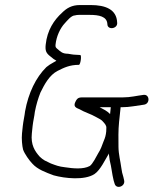

<svg xmlns="http://www.w3.org/2000/svg" viewBox="-20 -693 627 761"><path d="M70.3 -193.5C68.7 -178 68.7 -178 67.2 -164C65 -143.2 67.8 -114.1 71.5 -100C77.4 -83.1 95.9 -57 108.6 -44C128.8 -21.5 161.3 -9.7 192.8 2C237.9 14.4 315 22.4 354.3 -3C377.6 -18.5 396.9 -60.1 411.9 -85C411.8 -84 411.8 -84 411.6 -82C412.7 -73.3 413.8 -65 415 -57C422.3 -28.7 423.7 -4.3 430.6 23L434.3 35C440.8 59 478.5 45.9 471.8 21L469.1 9C464.6 -5.2 462.7 -13.6 460.9 -27.5C457.5 -53.7 449.8 -81.6 449.6 -111C449.4 -141.5 448.5 -176.5 451.9 -209L458.1 -268H463.1C495 -268 520.6 -274.4 550.1 -278C576.1 -281.2 573.5 -320 549.2 -317C521.1 -313.5 497.4 -307 467.2 -307H318.2C294.7 -307 287.6 -308.6 278.2 -288C269.9 -269.8 282.3 -265.4 295.3 -260C314.9 -248.1 340.2 -241.3 361 -229C371.9 -223.2 383.1 -218.3 389.9 -209C395.1 -203.2 402.4 -195 401.5 -186C401.7 -181.3 401.5 -176.7 401 -172C399.5 -157.1 396.9 -147.5 391 -134C384 -115 379.1 -100.7 368.9 -85C362.7 -74 346.9 -42 335.7 -35C309.9 -21.1 269.7 -25.2 238.1 -30C213.2 -32.7 201 -37.9 181.7 -45L157 -57C150.1 -61 143.6 -66 137.5 -72C117.7 -94.1 101.5 -119.1 106.2 -164C107.7 -178 107.7 -178 109.2 -193C111.3 -212.8 116.4 -232.6 118.2 -250C123.7 -278.2 130.8 -302.1 140.2 -326C156.8 -360 176.2 -395.5 208.2 -412C233.7 -425 256.6 -436 292.7 -436C299.1 -436 304.7 -475 297.8 -475C292.5 -475 286.8 -475.3 280.9 -476C268.9 -476 258.9 -478.8 249.3 -480C227 -480 220.7 -488 206.4 -500C201 -504.7 199.2 -507.2 200.1 -516C203.6 -549.6 218.9 -581.8 237 -601C245.1 -609.5 262.2 -632 277.2 -632C282 -633.3 287.1 -634 292.5 -634H335.5C371.8 -634 404.4 -628.2 405.6 -597C406.1 -572.3 448 -578.7 444.3 -604C442.3 -655.6 398.2 -673 339.5 -673H296.5C264.8 -673 244.5 -660.9 226.4 -643C194.1 -613.7 167.1 -573.5 161.1 -516C158.6 -492.4 162.5 -482.3 180.2 -469C189.3 -461 196.8 -455.7 202.5 -453C202.4 -452.3 202.7 -452 203.4 -452L192.7 -446C181.5 -440 171.8 -433.7 163.8 -427C122.1 -385.9 92.6 -324.4 79.4 -252C77.7 -235.2 72.3 -212.6 70.3 -193.5ZM416.3 -241C405.9 -252.5 389.7 -260.3 375.1 -268H419.1Z"/></svg>

Font: Just Breathe
Style: Obl2
Weight: 400
Foundry: Cannot Into Space Fonts
Version: Version 0.72